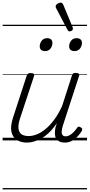

<svg xmlns="http://www.w3.org/2000/svg" viewBox="-20 -1074 686 1469"><path d="M186 17Q139 17 107 -4.5Q75 -26 67 -68.5Q59 -111 80 -175L184 -494Q189 -506 195 -510.5Q201 -515 215 -515Q232 -515 238 -509Q244 -503 240 -491L133 -167Q119 -125 121 -94.5Q123 -64 142.5 -48.5Q162 -33 200 -33Q228 -33 260.5 -45.5Q293 -58 327 -85.5Q361 -113 393.5 -156.5Q426 -200 455 -262L530 -495Q534 -508 540 -512Q546 -516 559 -516Q576 -516 582.5 -510.5Q589 -505 585 -493L461 -113Q453 -87 452 -68Q451 -49 459 -40Q467 -31 483 -31Q499 -31 515 -40.5Q531 -50 544.5 -64.5Q558 -79 568 -93Q572 -101 579 -104Q586 -107 597 -100Q608 -94 609 -86.5Q610 -79 605 -71Q593 -51 574.5 -31Q556 -11 531 3Q506 17 476 17Q452 17 435.5 9Q419 1 410 -13.5Q401 -28 400 -49Q399 -70 404 -97L415 -132Q387 -90 357 -61Q327 -32 296.5 -15Q266 2 238 9.5Q210 17 186 17ZM324 -683Q307 -683 295.5 -692Q284 -701 284 -719Q284 -743 299 -762.5Q314 -782 341 -782Q359 -782 370 -773Q381 -764 381 -745Q381 -722 366.5 -702.5Q352 -683 324 -683ZM549 -683Q532 -683 520.5 -692Q509 -701 509 -719Q509 -743 524 -762.5Q539 -782 566 -782Q584 -782 595.5 -773Q607 -764 607 -745Q607 -722 592 -702.5Q577 -683 549 -683ZM513 -834Q508 -834 504.5 -836Q501 -838 497 -845L408 -1014Q407 -1018 406 -1021Q405 -1024 406 -1028Q407 -1035 413.5 -1040.5Q420 -1046 429 -1050Q438 -1054 446 -1054Q456 -1054 464 -1038L536 -865Q537 -861 537.5 -858Q538 -855 538 -852Q536 -843 528 -838.5Q520 -834 513 -834ZM0 365H646V375H0ZM0 -20H646V0H0ZM0 -505H646V-500H0ZM0 -885H646V-875H0Z"/></svg>

Font: Playwrite DK Uloopet Guides
Style: Regular
Weight: 400
Designer: Veronika Burian, José Scaglione
Foundry: TypeTogether
Version: Version 1.003